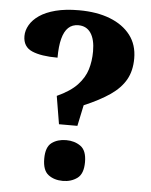

<svg xmlns="http://www.w3.org/2000/svg" viewBox="-53 -768 646 821"><g transform="rotate(5 270.5 -357.5)"><path d="M190 -351Q247 -377 276.5 -408.5Q306 -440 317 -476Q328 -512 328 -554Q328 -605 309.5 -632.5Q291 -660 256 -660Q230 -660 213 -644Q196 -628 187.5 -595.5Q179 -563 179 -514Q108 -514 69 -531Q30 -548 30 -594Q30 -618 43.5 -641.5Q57 -665 84 -683.5Q111 -702 153 -713Q195 -724 253 -724Q330 -724 386.5 -702Q443 -680 474.5 -639Q506 -598 506 -539Q506 -486 484.5 -448Q463 -410 419.5 -380Q376 -350 308 -321L289 -231H210ZM247 9Q210 9 185 -10Q160 -29 160 -79Q160 -129 185 -147.5Q210 -166 247 -166Q283 -166 309 -147.5Q335 -129 335 -79Q335 -29 309 -10Q283 9 247 9Z"/></g></svg>

Font: Noto Serif Hebrew ExtraBold
Style: Regular
Weight: 800
Version: Version 2.003